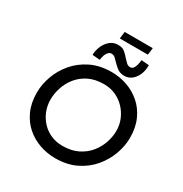

<svg xmlns="http://www.w3.org/2000/svg" viewBox="-229 -1201 1315 1380"><g transform="rotate(30 428.5 -511.0)"><path d="M424 7Q359 7 296.5 -14.5Q234 -36 184.5 -79Q135 -122 105.5 -186.5Q76 -251 76 -337Q76 -403 100.5 -472.5Q125 -542 174.5 -601Q224 -660 298 -696.5Q372 -733 470 -733Q536 -733 598 -711.5Q660 -690 710 -647Q760 -604 789.5 -539Q819 -474 819 -388Q819 -322 794 -252.5Q769 -183 720 -124.5Q671 -66 597 -29.5Q523 7 424 7ZM426 -96Q499 -96 552.5 -122.5Q606 -149 640.5 -191.5Q675 -234 692 -284.5Q709 -335 709 -383Q709 -433 690.5 -477Q672 -521 639.5 -555.5Q607 -590 563 -610Q519 -630 466 -630Q392 -630 339 -603.5Q286 -577 252 -534Q218 -491 202 -440.5Q186 -390 186 -343Q186 -293 203.5 -248.5Q221 -204 253 -169.5Q285 -135 329 -115.5Q373 -96 426 -96ZM556 -754Q519 -756 496.5 -774.5Q474 -793 456 -812Q444 -825 432.5 -835.5Q421 -846 404 -847Q390 -848 378.5 -837.5Q367 -827 360 -809Q353 -791 350 -766L287 -771Q289 -815 306.5 -851Q324 -887 353 -907.5Q382 -928 420 -925Q450 -924 470 -906.5Q490 -889 506 -870Q520 -854 533 -842Q546 -830 562 -829Q578 -828 588 -839Q598 -850 603.5 -869.5Q609 -889 611 -914L675 -909Q675 -861 658.5 -825.5Q642 -790 615 -771.5Q588 -753 556 -754ZM405 -1029H638L631 -971H398Z"/></g></svg>

Font: Josefin Sans Medium
Style: Italic
Weight: 500
Italic angle: -7°
Designer: Santiago Orozco
Foundry: Typemade
Version: Version 2.000